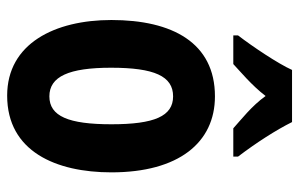

<svg xmlns="http://www.w3.org/2000/svg" viewBox="-166 -640 816 523"><g transform="rotate(90 241.5 -378.0)"><path d="M312 -766H170C153 -728 106 -658 76 -619V-606H154C173 -624 212 -656 241 -694C268 -656 306 -627 329 -606H406V-619C368 -669 334 -722 312 -766ZM449 -274C449 -457 368 -556 242 -556C96 -556 34 -440 34 -274C34 -120 98 10 240 10C392 10 449 -123 449 -274ZM164 -273C164 -391 187 -442 242 -442C296 -442 318 -391 318 -274C318 -157 296 -105 242 -105C188 -105 164 -158 164 -273Z"/></g></svg>

Font: Noto Sans Gurmukhi UI ExtraCondensed
Style: Bold
Weight: 700
Width: 2
Designer: Jelle Bosma - Monotype Design Team
Foundry: Monotype Imaging Inc.
Version: Version 2.004